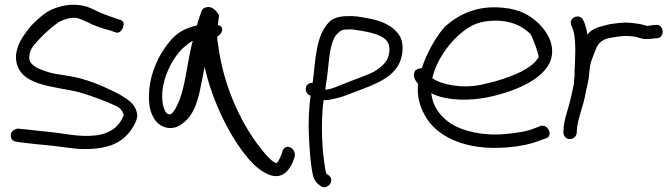

<svg xmlns="http://www.w3.org/2000/svg" viewBox="-20 -591 2830 808"><path d="M558 -106C554 -143 530 -165 503 -181C493 -188 480 -196 465 -203C411 -230 344 -259 272 -271L209 -281C180 -287 142 -300 126 -312C110 -324 103 -331 103 -352C104 -361 106 -372 112 -385C117 -396 137 -419 169 -450C201 -480 226 -499 242 -505C268 -515 289 -520 312 -513L346 -499C373 -484 408 -472 443 -463L463 -456C481 -447 495 -463 499 -480C503 -490 501 -505 481 -509L460 -516C447 -521 434 -525 421 -530C395 -539 374 -553 343 -564H342C293 -577 248 -571 205 -554C176 -543 147 -519 112 -484C83 -449 66 -422 59 -404C52 -386 48 -369 47 -354C47 -225 212 -230 316 -202C371 -186 433 -162 473 -143C489 -133 494 -126 501 -107C485 -64 450 -29 381 -21C311 -13 245 -31 177 -37C138 -40 101 -46 72 -48L54 -50C53 -50 40 -46 36 -42C22 -32 23 -14 31 -3C35 1 40 4 48 5L65 8C93 11 129 16 169 19C215 23 267 32 315 36H316C434 40 491 10 528 -39C540 -55 556 -81 558 -104Z M667 -232C679 -291 710 -349 748 -387C764 -400 775 -411 791 -419C774 -356 766 -283 750 -218C741 -178 713 -107 693 -110C690 -110 687 -111 682 -114C662 -136 658 -187 667 -232ZM897 -486C898 -502 901 -515 902 -527C892 -543 874 -568 847 -560C838 -558 834 -554 830 -549C825 -537 814 -506 809 -484C756 -472 725 -452 699 -422C660 -378 624 -312 612 -242C601 -177 605 -112 642 -75C669 -48 714 -42 750 -73C792 -103 809 -156 821 -208C827 -241 835 -274 841 -309C854 -252 872 -197 895 -143C930 -60 985 37 1043 96C1070 123 1098 140 1120 147C1173 162 1198 121 1211 94L1219 72C1232 34 1177 3 1167 52L1159 72C1154 83 1149 91 1143 96H1142V94H1138L1137 93C1131 91 1118 81 1102 63C1000 -51 920 -227 898 -402C895 -415 894 -425 894 -437C910 -444 931 -477 897 -486Z M1280 -192 1287 -188C1280 -135 1277 -77 1280 -19C1283 39 1286 93 1296 142C1301 168 1313 180 1328 191C1357 213 1394 168 1361 145L1354 141C1349 131 1347 107 1344 88C1334 18 1332 -72 1339 -147L1342 -170C1353 -169 1365 -170 1379 -174C1398 -177 1422 -184 1444 -193C1525 -225 1625 -251 1660 -324C1676 -357 1682 -410 1660 -443C1632 -485 1582 -506 1517 -516C1494 -520 1472 -525 1440 -523C1408 -523 1381 -514 1367 -500C1308 -443 1308 -336 1296 -243C1294 -243 1290 -242 1288 -242C1260 -236 1262 -204 1279 -192ZM1355 -256C1365 -324 1364 -399 1393 -442C1409 -459 1415 -467 1442 -467H1443C1465 -469 1480 -464 1503 -461C1561 -451 1613 -436 1618 -394C1623 -345 1599 -321 1570 -300C1547 -282 1508 -270 1470 -255C1450 -247 1432 -241 1409 -231C1386 -222 1369 -214 1349 -214C1350 -227 1353 -242 1355 -256Z M1726 -292C1715 -269 1729 -250 1739 -239C1735 -184 1745 -148 1767 -107C1814 -19 1935 45 2118 29C2173 24 2208 16 2236 6L2275 -8C2311 -17 2287 -70 2256 -61H2255L2216 -46C2193 -38 2157 -32 2108 -27C2012 -18 1928 -39 1877 -71C1832 -102 1801 -142 1795 -199C1823 -184 1859 -175 1911 -172C1997 -168 2073 -189 2131 -209C2202 -235 2267 -272 2295 -330V-331C2320 -394 2286 -452 2253 -486C2223 -516 2186 -544 2123 -555C1994 -576 1912 -531 1852 -479C1813 -434 1776 -368 1755 -304C1739 -304 1729 -296 1726 -292ZM1799 -262 1800 -264C1814 -329 1861 -399 1910 -443C1948 -476 1982 -499 2042 -503C2126 -510 2180 -480 2212 -448C2220 -439 2257 -341 2244 -347C2232 -325 2205 -306 2177 -292V-291H2176C2129 -267 2072 -249 2008 -235C1925 -217 1840 -234 1799 -262Z M2400 -336C2400 -319 2398 -306 2398 -290V-272C2398 -262 2394 -254 2396 -242C2389 -211 2383 -177 2374 -147C2366 -117 2354 -85 2352 -53L2351 -34C2351 -21 2360 -6 2377 -6C2394 -6 2404 -16 2407 -30V-31L2408 -49C2412 -93 2432 -138 2442 -186V-187C2447 -217 2457 -247 2459 -277C2461 -298 2463 -320 2469 -336C2476 -355 2483 -373 2491 -392C2503 -417 2523 -429 2562 -434L2581 -437C2602 -441 2628 -440 2650 -437C2665 -435 2683 -424 2708 -427C2716 -427 2728 -428 2738 -430H2746C2781 -435 2773 -492 2739 -486H2732C2723 -484 2716 -484 2705 -482C2703 -482 2700 -483 2696 -484L2681 -488C2674 -490 2665 -491 2658 -492L2633 -495C2599 -498 2568 -492 2545 -489L2518 -482H2517C2508 -479 2497 -477 2487 -472C2470 -465 2461 -457 2452 -445C2449 -466 2444 -487 2435 -505C2420 -539 2369 -516 2385 -483C2388 -474 2390 -471 2393 -461C2400 -437 2401 -405 2401 -373C2401 -360 2400 -347 2400 -336Z"/></svg>

Font: Stray Cat
Style: BdExt
Weight: 700
Version: Version 1.0